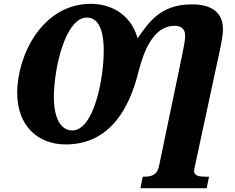

<svg xmlns="http://www.w3.org/2000/svg" viewBox="-20 -745 1228 1005"><path d="M715 240H1062L1074 180H1062C1023 180 996 176 996 150C996 146 998 136 1003 112L1132 -488C1141 -532 1147 -563 1147 -592C1147 -679 1089 -724 978 -722C813 -720 754 -619 701 -546H700C660 -684 544 -725 456 -725C200 -725 70 -453 70 -260C70 -83 181 11 324 11C563 11 662 -192 706 -374C732 -475 783 -610 893 -610C930 -610 949 -593 949 -558C949 -527 939 -486 931 -445L812 126C802 173 771 180 731 180H727ZM358 -62C305 -62 262 -115 262 -237C262 -389 323 -653 434 -653C489 -653 523 -600 523 -480C523 -328 470 -62 358 -62Z"/></svg>

Font: Noto Serif SemiCondensed Black
Style: Italic
Weight: 900
Width: 4
Italic angle: -12°
Designer: Monotype Design Team
Foundry: Monotype Imaging Inc.
Version: Version 2.014